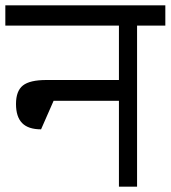

<svg xmlns="http://www.w3.org/2000/svg" viewBox="-30 -700 640 720"><path d="M590 -604H484V0H416V-322H171L124 -215Q76 -215 53 -238.5Q30 -262 30 -310Q30 -359 56 -379.5Q82 -400 144 -400H416V-604H-10V-680H590Z"/></svg>

Font: Rhodium Libre
Style: Regular
Weight: 400
Designer: James Puckett
Foundry: Dunwich Type Founders
Version: Version 1.001; ttfautohint (v1.3)